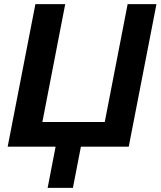

<svg xmlns="http://www.w3.org/2000/svg" viewBox="-20 -708 775 927"><path d="M370.6 0 332 199.2H210L248.5 0H17.1L150.9 -688H294.9L184.6 -119.1H485.8L596.2 -688H735.4L601.6 0Z"/></svg>

Font: Arimo
Style: Bold Italic
Weight: 700
Italic angle: -12°
Designer: Steve Matteson
Foundry: Monotype Imaging Inc.
Version: Version 1.33